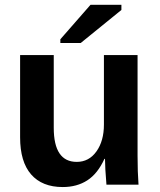

<svg xmlns="http://www.w3.org/2000/svg" viewBox="-20 -753 651 783"><path d="M199.2 -528.3V-231.9Q199.2 -92.8 293 -92.8Q342.8 -92.8 373.3 -135.5Q403.8 -178.2 403.8 -245.1V-528.3H541V-118.2Q541 -50.8 544.9 0H414.1Q408.2 -70.3 408.2 -105H405.8Q378.4 -44.9 336.2 -17.6Q293.9 9.8 235.8 9.8Q151.9 9.8 106.9 -41.7Q62 -93.3 62 -192.9V-528.3ZM226.1 -577.6V-592.8L349.1 -733.4H475.1V-712.4L309.1 -577.6Z"/></svg>

Font: Arial
Style: Bold
Weight: 700
Designer: Steve Matteson
Foundry: Ascender Corporation
Version: Version 2.00.3